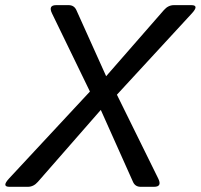

<svg xmlns="http://www.w3.org/2000/svg" viewBox="-57 -720 773 740"><path d="M-20.5 0Q-51.8 0 -22 -32.2L289.6 -367.2L143.6 -668Q127.9 -700.2 159.7 -700.2H207.5Q228.5 -700.2 237.3 -681.2L352.1 -426.3L574.7 -681.2Q591.3 -700.2 613.3 -700.2H680.7Q711.9 -700.2 682.1 -668L393.6 -355L552.7 -32.2Q568.8 0 536.6 0H485.4Q463.9 0 455.6 -19L331.5 -296.4L88.9 -19Q72.3 0 50.3 0Z"/></svg>

Font: Istok Web
Style: Italic
Weight: 400
Italic angle: -13°
Designer: Andrey V. Panov
Foundry: Andrey V. Panov
Version: Version 1.0.2g